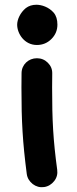

<svg xmlns="http://www.w3.org/2000/svg" viewBox="-20 -607 325 813"><path d="M52.7 -502.4C52.7 -464.8 83 -416.5 136.2 -416.5C160.2 -416.5 180.7 -424.8 197.8 -441.9C214.8 -459 223.1 -479 223.1 -502.9C223.1 -523.9 217.8 -541 207.5 -553.2C186.5 -577.6 155.3 -586.9 134.3 -586.9C116.2 -586.9 101.6 -582 89.4 -572.8C65.4 -553.2 52.7 -523.9 52.7 -502.4ZM166.5 185.1C184.1 182.6 198.2 173.8 209.5 159.7C220.7 145.5 224.6 129.4 222.2 111.8C205.1 -15.1 200.7 -94.7 200.7 -236.8C200.7 -255.9 200.7 -275.9 201.2 -295.4C201.7 -313.5 195.3 -328.6 182.6 -341.3C169.9 -354 154.3 -360.4 136.2 -360.4C100.6 -360.4 71.8 -333.5 71.3 -297.9C70.8 -276.4 70.8 -255.9 70.8 -236.8C70.8 -92.3 75.7 -6.3 93.3 129.4C95.7 147 104.5 161.1 118.7 172.4C132.8 183.1 148.9 187.5 166.5 185.1Z"/></svg>

Font: Mikhak
Style: Bold
Weight: 700
Designer: Amin Abedi
Version: Version 3.2